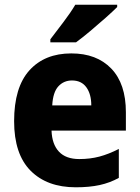

<svg xmlns="http://www.w3.org/2000/svg" viewBox="-20 -786 593 816"><path d="M283 -559Q391 -559 453 -494.5Q515 -430 515 -309V-231H199Q201 -173 230.5 -141.5Q260 -110 317 -110Q363 -110 402.5 -120.5Q442 -131 485 -153V-30Q447 -9 403.5 0.5Q360 10 302 10Q180 10 110 -60.5Q40 -131 40 -271Q40 -415 105 -487Q170 -559 283 -559ZM286 -444Q251 -444 228 -419Q205 -394 202 -338H368Q368 -386 347 -415Q326 -444 286 -444ZM478 -756Q460 -738 428.5 -710Q397 -682 363 -653.5Q329 -625 303 -606H194V-619Q219 -652 249.5 -692Q280 -732 300 -766H478Z"/></svg>

Font: Noto Sans Telugu SemiCondensed ExtraBold
Style: Regular
Weight: 800
Width: 4
Designer: Jelle Bosma - Monotype Design Team
Foundry: Monotype Imaging Inc.
Version: Version 2.005; ttfautohint (v1.8.4.7-5d5b)